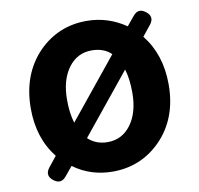

<svg xmlns="http://www.w3.org/2000/svg" viewBox="-70 -650 766 738"><g transform="rotate(-10 313.0 -281.0)"><path d="M75 -44 107 -84Q44 -163 44 -279Q44 -413 126 -497Q203 -574 313 -574Q396 -574 466 -526L495 -561Q517 -589 545 -567Q573 -545 551 -517L518 -476Q582 -396 582 -279Q582 -146 500 -63Q423 14 313 14Q227 14 160 -35L131 0Q109 28 81 6Q53 -16 75 -44ZM313 -101Q370 -101 404.5 -148Q439 -195 439 -272Q439 -327 427 -364L332 -247L237 -130Q268 -101 313 -101ZM199 -197 294 -314 389 -431Q360 -459 313 -459Q256 -459 221.5 -412Q187 -365 187 -288Q187 -235 199 -197Z"/></g></svg>

Font: GenSenRounded TW B
Style: Regular
Weight: 700
Version: Version 1.501;PS 1;hotconv 16.6.51;makeotf.lib2.5.65220